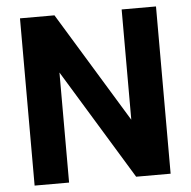

<svg xmlns="http://www.w3.org/2000/svg" viewBox="-51 -762 809 813"><g transform="rotate(-5 353.0 -355.5)"><path d="M641.6 0H495.1L210 -467.8V0H63.5V-710.9H210L495.6 -242.2V-710.9H641.6Z"/></g></svg>

Font: Vazir
Style: Bold
Weight: 700
Designer: Saber Rastikerdar
Foundry: Saber Rastikerdar
Version: Version 30.0.0